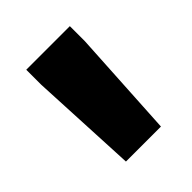

<svg xmlns="http://www.w3.org/2000/svg" viewBox="-95 -744 380 380"><g transform="rotate(-45 94.5 -554.0)"><path d="M45 -420 34 -646V-688H156V-646L143 -420Z"/></g></svg>

Font: Saira UltraCondensed Black
Style: Regular
Weight: 900
Width: 1
Designer: Hector Gatti with collaboration of the Omnibus-Type team
Foundry: Omnibus-Type
Version: Version 1.101